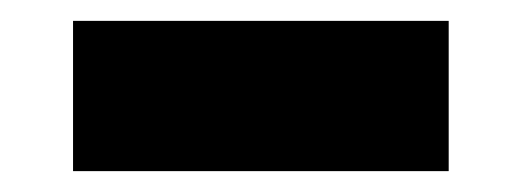

<svg xmlns="http://www.w3.org/2000/svg" viewBox="-20 -20 499 184"><path d="M410 0H50V144H410Z"/></svg>

Font: RT Raleway ExtraBold
Style: Regular
Weight: 400
Designer: Matt McInerney, Pablo Impallari, Rodrigo Fuenzalida — Edited by Milan Moffatt in April 2016
Foundry: Matt McInerney, Pablo Impallari, Rodrigo Fuenzalida — Edited by Milan Moffatt in April 2016
Version: Version 3.001